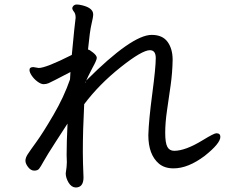

<svg xmlns="http://www.w3.org/2000/svg" viewBox="-20 -777 1040 853"><path d="M316 56Q297 55 284.5 34Q272 13 272 -7Q277 -38 277 -56Q276 -68 276 -89Q276 -145 280 -228Q271 -214 229.5 -150Q188 -86 174 -60.5Q160 -35 153.5 -27Q147 -19 132 -19Q117 -19 105 -34.5Q93 -50 93 -63Q93 -76 103 -91.5Q113 -107 142 -147Q171 -187 217.5 -266.5Q264 -346 291 -424L293 -457Q207 -412 196 -407.5Q185 -403 174 -403Q162 -403 146.5 -414.5Q131 -426 121 -441Q111 -456 111 -466Q111 -479 128 -479L152 -475Q184 -475 299 -533Q312 -671 316 -698Q316 -716 308.5 -725Q301 -734 301 -742Q306 -757 321 -757Q331 -757 347 -753Q394 -741 394 -713Q394 -701 386.5 -670Q379 -639 371 -557Q378 -556 394 -543Q410 -530 410 -520Q410 -510 391 -476Q369 -434 359 -410V-408Q360 -408 363 -419Q566 -622 654 -622Q702 -622 724.5 -591Q747 -560 747 -511Q746 -454 738 -397.5Q730 -341 722 -286.5Q714 -232 714 -187Q714 -142 723.5 -124.5Q733 -107 754 -107Q804 -107 882 -155Q931 -185 941 -185Q959 -185 959 -169Q959 -140 890 -85Q816 -29 751 -29Q711 -29 686 -50Q639 -90 639 -177Q641 -244 656.5 -360.5Q672 -477 672 -519Q672 -554 646 -554Q611 -554 515.5 -478Q420 -402 354 -314Q348 -198 348 -102Q348 -58 351 11Q351 56 316 56Z"/></svg>

Font: LXGW WenKai Medium
Style: Regular
Weight: 500
Designer: LXGW / Fontworks Inc.
Foundry: LXGW / Fontworks Inc.
Version: Version 1.501; October 10, 2024